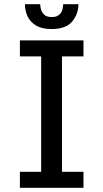

<svg xmlns="http://www.w3.org/2000/svg" viewBox="-20 -892 490 912"><path d="M74.5 0V-76H175.5V-624H74.5V-700H376.5V-624H274.5V-76H376.5V0ZM225 -754Q179 -754 151.2 -770.8Q123.5 -787.5 111 -814.2Q98.5 -841 98.5 -872H171Q171 -861 175 -846.8Q179 -832.5 190.5 -821.8Q202 -811 226 -811Q249.5 -811 261.2 -821.8Q273 -832.5 276.5 -846.8Q280 -861 280 -872H352.5Q352.5 -825.5 322.8 -789.8Q293 -754 225 -754Z"/></svg>

Font: Trispace Condensed
Style: Regular
Weight: 400
Width: 3
Designer: Tyler Finck
Foundry: Etcetera Type Company
Version: Version 1.210; ttfautohint (v1.8.3)